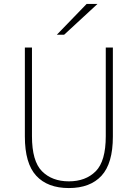

<svg xmlns="http://www.w3.org/2000/svg" viewBox="-20 -941 698 973"><path d="M106 -249V-700H142V-251Q142 -124 193 -73Q244 -22 329 -22Q414 -22 465 -73Q516 -124 516 -251V-700H552V-249Q552 -113 494.5 -50.5Q437 12 329 12Q221 12 163.5 -50.5Q106 -113 106 -249ZM419 -921H474L305 -765H268Z"/></svg>

Font: Overpass Thin
Style: Regular
Weight: 100
Designer: Delve Withrington, Thomas Jockin
Foundry: Delve Fonts
Version: Version 3.000;DELV;Overpass